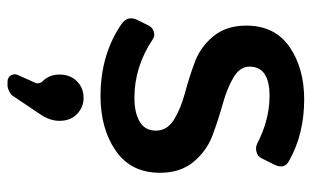

<svg xmlns="http://www.w3.org/2000/svg" viewBox="-179 -398 828 510"><g transform="rotate(90 235.0 -143.0)"><path d="M157 -392Q157 -366 186 -349Q215 -332 256.5 -320.5Q298 -309 339.5 -293.5Q381 -278 410 -243Q439 -208 439 -154Q439 -77 380.5 -36.5Q322 4 235 4Q124 4 42 -53Q21 -69 33 -94L48 -124Q53 -134 64 -137.5Q75 -141 84 -135Q157 -86 240 -86Q279 -86 303 -100Q327 -114 327 -143Q327 -173 298 -191Q269 -209 228 -220Q187 -231 146 -246Q105 -261 76.5 -295.5Q48 -330 48 -383Q48 -459 104.5 -498Q161 -537 244 -537Q336 -537 407 -497Q431 -485 417 -457L400 -423Q396 -414 384 -410.5Q372 -407 362 -412Q298 -445 235 -445Q157 -445 157 -392ZM240 49Q265 49 283 66.5Q301 84 301 113Q301 139 283 165L236 235Q233 241 223.5 246Q214 251 207 251H197Q186 251 180.5 242.5Q175 234 179 224L201 175Q202 172 200.5 166Q199 160 196 158Q178 140 178 113Q178 85 195.5 67Q213 49 240 49Z"/></g></svg>

Font: Trueno
Style: Round
Weight: 400
Designer: Julieta Ulanovsky, Jasper
Foundry: Julieta Ulanovsky, Cannot Into Space Fonts
Version: Version 3.001